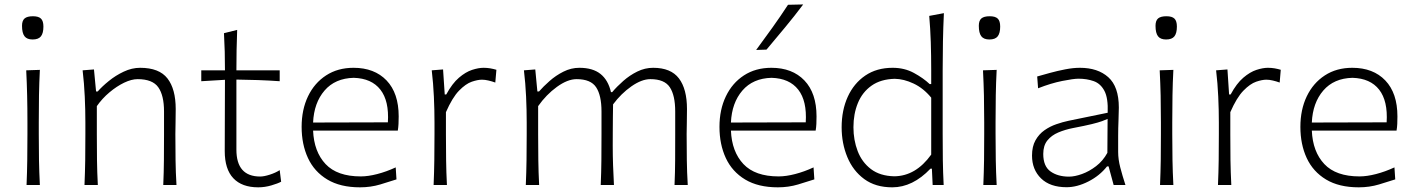

<svg xmlns="http://www.w3.org/2000/svg" viewBox="-20 -820 6266 851"><path d="M97.7 0Q100.1 -57.1 100.8 -110.1Q101.6 -163.1 101.6 -226.1V-277.3Q101.6 -342.3 100.3 -396.7Q99.1 -451.2 96.2 -508.3L156.7 -510.3Q153.8 -452.6 152.8 -397.7Q151.9 -342.8 151.9 -277.3V-226.1Q151.9 -163.1 152.8 -110.1Q153.8 -57.1 156.7 0ZM124.5 -645Q99.6 -645 88.6 -659.4Q77.6 -673.8 77.6 -705.6Q77.6 -728.5 89.1 -738.3Q100.6 -748 126 -748Q150.9 -748 161.6 -737.5Q172.4 -727.1 172.4 -702.1Q172.4 -672.9 161.4 -658.9Q150.4 -645 124.5 -645Z M354.5 0Q356.9 -57.1 357.7 -110.1Q358.4 -163.1 358.4 -226.1V-277.3Q358.4 -332.5 355.7 -391.6Q353 -450.7 346.2 -508.3L396.5 -512.2L405.8 -414.6H413.1Q432.1 -436.5 462.2 -460.9Q492.2 -485.4 528.3 -502.4Q564.5 -519.5 601.1 -519.5Q685.5 -519.5 722.2 -472.4Q758.8 -425.3 758.8 -336.9Q758.8 -304.2 758.1 -275.9Q757.3 -247.6 757.3 -226.1Q757.3 -163.1 758.1 -110.1Q758.8 -57.1 762.2 0H703.6Q706.1 -57.1 706.5 -109.9Q707 -162.6 707 -224.6V-326.2Q707 -397 681.6 -433.1Q656.2 -469.2 589.8 -469.2Q563 -469.2 530 -453.4Q497.1 -437.5 465.1 -410.6Q433.1 -383.8 409.2 -349.6V-224.6Q409.2 -162.6 409.9 -109.9Q410.6 -57.1 413.6 0Z M1124.5 10.3Q1052.2 10.3 1014.2 -30Q976.1 -70.3 976.1 -150.4Q976.1 -241.7 976.6 -324.5Q977.1 -407.2 977.1 -466.3L872.1 -460V-508.3H977.1Q977.1 -551.8 976.1 -591.1Q975.1 -630.4 972.7 -672.9L1031.2 -687.5Q1029.3 -636.7 1028.6 -597.2Q1027.8 -557.6 1027.8 -508.3H1219.7V-460Q1172.4 -463.4 1123.5 -465.1Q1074.7 -466.8 1027.8 -467.3V-156.7Q1027.8 -37.6 1133.3 -37.6Q1149.9 -37.6 1175.3 -45.7Q1200.7 -53.7 1219.7 -65.9L1226.1 -14.6Q1211.9 -6.8 1182.9 1.7Q1153.8 10.3 1124.5 10.3Z M1575.7 10.3Q1488.3 10.3 1430.7 -24.4Q1373 -59.1 1345 -119.6Q1316.9 -180.2 1316.9 -257.8Q1316.9 -334 1345.2 -393.1Q1373.5 -452.1 1425.3 -485.8Q1477.1 -519.5 1546.9 -519.5Q1639.6 -519.5 1693.4 -463.4Q1747.1 -407.2 1747.1 -304.2Q1747.1 -286.1 1746.3 -271Q1745.6 -255.9 1743.2 -241.2H1367.7Q1371.6 -147.5 1423.1 -92.8Q1474.6 -38.1 1579.1 -38.1Q1611.8 -38.1 1652.3 -48.6Q1692.9 -59.1 1733.9 -78.1L1737.3 -24.9Q1707.5 -15.1 1665.3 -2.4Q1623 10.3 1575.7 10.3ZM1699.2 -277.8Q1705.1 -372.6 1666 -422.6Q1627 -472.7 1547.9 -475.1Q1465.3 -473.1 1418.5 -418.7Q1371.6 -364.3 1367.7 -276.9Z M1901.9 0Q1904.3 -57.1 1905 -110.1Q1905.8 -163.1 1905.8 -226.1V-277.3Q1905.8 -332.5 1903.1 -391.6Q1900.4 -450.7 1893.6 -508.3L1943.8 -512.2L1951.2 -401.4H1958Q1984.4 -450.2 2014.2 -475.6Q2043.9 -501 2072.5 -510.3Q2101.1 -519.5 2123 -519.5Q2138.7 -519.5 2152.8 -517.1Q2167 -514.6 2180.2 -510.7L2175.3 -454.1Q2160.6 -459.5 2145 -463.1Q2129.4 -466.8 2116.2 -466.8Q2097.7 -466.8 2071 -457.8Q2044.4 -448.7 2014.6 -418.2Q1984.9 -387.7 1956.5 -322.8V-224.6Q1956.5 -162.6 1957.3 -109.9Q1958 -57.1 1960.9 0Z M2969.7 0Q2972.2 -57.1 2972.4 -109.9Q2972.7 -162.6 2972.7 -224.6V-326.2Q2972.7 -397 2949 -433.1Q2925.3 -469.2 2862.8 -469.2Q2824.2 -469.2 2778.6 -437.3Q2732.9 -405.3 2697.3 -357.4Q2696.8 -333 2696.5 -299.8Q2696.3 -266.6 2696 -233.2Q2695.8 -199.7 2695.8 -174.3Q2695.8 -128.4 2697.3 -86.7Q2698.7 -44.9 2701.2 0H2642.6Q2645 -57.1 2645.5 -109.9Q2646 -162.6 2646 -224.6V-326.2Q2646 -397 2622.3 -433.1Q2598.6 -469.2 2535.6 -469.2Q2495.6 -469.2 2448.2 -434.8Q2400.9 -400.4 2365.2 -349.6V-224.6Q2365.2 -162.6 2366 -109.9Q2366.7 -57.1 2369.6 0H2310.5Q2313 -57.1 2313.7 -110.1Q2314.5 -163.1 2314.5 -226.1V-277.3Q2314.5 -332.5 2311.8 -391.6Q2309.1 -450.7 2302.2 -508.3L2352.5 -512.2L2361.8 -414.6H2369.1Q2388.2 -436.5 2415.8 -460.9Q2443.4 -485.4 2477.3 -502.4Q2511.2 -519.5 2547.9 -519.5Q2607.4 -519.5 2641.6 -492.2Q2675.8 -464.8 2688 -411.6H2693.4Q2714.4 -436.5 2742.7 -461.4Q2771 -486.3 2804.7 -502.9Q2838.4 -519.5 2875 -519.5Q2953.6 -519.5 2989.3 -472.4Q3024.9 -425.3 3024.9 -336.9Q3024.9 -304.2 3024.2 -275.9Q3023.4 -247.6 3023.4 -226.1Q3023.4 -163.1 3024.2 -110.1Q3024.9 -57.1 3028.3 0Z M3427.7 10.3Q3340.3 10.3 3282.7 -24.4Q3225.1 -59.1 3197 -119.6Q3168.9 -180.2 3168.9 -257.8Q3168.9 -334 3197.3 -393.1Q3225.6 -452.1 3277.3 -485.8Q3329.1 -519.5 3398.9 -519.5Q3491.7 -519.5 3545.4 -463.4Q3599.1 -407.2 3599.1 -304.2Q3599.1 -286.1 3598.4 -271Q3597.7 -255.9 3595.2 -241.2H3219.7Q3223.6 -147.5 3275.1 -92.8Q3326.7 -38.1 3431.2 -38.1Q3463.9 -38.1 3504.4 -48.6Q3544.9 -59.1 3585.9 -78.1L3589.4 -24.9Q3559.6 -15.1 3517.3 -2.4Q3475.1 10.3 3427.7 10.3ZM3551.3 -277.8Q3557.1 -372.6 3518.1 -422.6Q3479 -472.7 3399.9 -475.1Q3317.4 -473.1 3270.5 -418.7Q3223.6 -364.3 3219.7 -276.9ZM3331.5 -598.6Q3368.7 -648.9 3404.3 -698.7Q3439.9 -748.5 3472.7 -798.8L3540 -800.3Q3501.5 -749 3460.4 -699.5Q3419.4 -649.9 3377.4 -600.1Z M3934.6 10.3Q3860.4 10.3 3810.5 -26.4Q3760.7 -63 3735.6 -123.8Q3710.4 -184.6 3710.4 -255.9Q3710.4 -331.5 3737.5 -391.1Q3764.6 -450.7 3815.2 -485.1Q3865.7 -519.5 3936.5 -519.5Q3988.8 -519.5 4030.5 -496.8Q4072.3 -474.1 4100.6 -447.3H4107.4V-507.8Q4107.4 -573.2 4105.5 -633.3Q4103.5 -693.4 4098.6 -749.5L4163.6 -761.7Q4160.6 -698.7 4159.4 -636.5Q4158.2 -574.2 4158.2 -507.8V-226.1Q4158.2 -163.1 4158.9 -110.1Q4159.7 -57.1 4162.6 0H4113.8L4110.4 -72.3H4104Q4025.4 10.3 3934.6 10.3ZM3943.8 -38.6Q4039.1 -39.6 4107.4 -134.8V-387.2Q4072.8 -429.2 4029.3 -449.7Q3985.8 -470.2 3945.8 -470.7Q3883.8 -469.2 3843 -440.4Q3802.2 -411.6 3782.5 -363.5Q3762.7 -315.4 3762.7 -255.9Q3762.7 -199.2 3781.5 -150.1Q3800.3 -101.1 3840.3 -70.6Q3880.4 -40 3943.8 -38.6Z M4338.4 0Q4340.8 -57.1 4341.6 -110.1Q4342.3 -163.1 4342.3 -226.1V-277.3Q4342.3 -342.3 4341.1 -396.7Q4339.8 -451.2 4336.9 -508.3L4397.5 -510.3Q4394.5 -452.6 4393.6 -397.7Q4392.6 -342.8 4392.6 -277.3V-226.1Q4392.6 -163.1 4393.6 -110.1Q4394.5 -57.1 4397.5 0ZM4365.2 -645Q4340.3 -645 4329.3 -659.4Q4318.4 -673.8 4318.4 -705.6Q4318.4 -728.5 4329.8 -738.3Q4341.3 -748 4366.7 -748Q4391.6 -748 4402.3 -737.5Q4413.1 -727.1 4413.1 -702.1Q4413.1 -672.9 4402.1 -658.9Q4391.1 -645 4365.2 -645Z M4707.5 9.8Q4634.3 9.8 4594.2 -29.3Q4554.2 -68.4 4554.2 -130.4Q4554.2 -170.9 4569.6 -198.2Q4585 -225.6 4609.4 -242.7Q4633.8 -259.8 4662.1 -269.5Q4690.4 -279.3 4716.3 -284.7L4889.6 -320.3Q4892.1 -385.3 4875 -417.5Q4857.9 -449.7 4827.6 -460.4Q4797.4 -471.2 4760.3 -471.2Q4738.3 -471.2 4688.2 -461.2Q4638.2 -451.2 4581.1 -428.7L4577.1 -481Q4600.6 -487.8 4633.5 -496.8Q4666.5 -505.9 4701.7 -512.7Q4736.8 -519.5 4766.6 -519.5Q4845.7 -519.5 4892.3 -477.8Q4939 -436 4939 -343.3Q4939 -320.8 4937.5 -286.1Q4936 -251.5 4936 -216.8V-146Q4936 -114.3 4945.3 -78.1Q4954.6 -42 4968.3 0H4916L4893.6 -82.5H4886.7Q4854 -41 4804 -15.6Q4753.9 9.8 4707.5 9.8ZM4718.3 -37.1Q4743.2 -37.1 4775.4 -48.6Q4807.6 -60.1 4838.1 -83.5Q4868.7 -106.9 4888.2 -142.6L4889.2 -293Q4879.9 -288.6 4864.5 -283Q4849.1 -277.3 4819.3 -270Q4789.6 -262.7 4735.8 -252.4Q4700.7 -245.6 4670.7 -232.9Q4640.6 -220.2 4622.3 -197.5Q4604 -174.8 4604 -137.7Q4604 -83 4636.2 -60.1Q4668.5 -37.1 4718.3 -37.1Z M5121.6 0Q5124 -57.1 5124.8 -110.1Q5125.5 -163.1 5125.5 -226.1V-277.3Q5125.5 -342.3 5124.3 -396.7Q5123 -451.2 5120.1 -508.3L5180.7 -510.3Q5177.7 -452.6 5176.8 -397.7Q5175.8 -342.8 5175.8 -277.3V-226.1Q5175.8 -163.1 5176.8 -110.1Q5177.7 -57.1 5180.7 0ZM5148.4 -645Q5123.5 -645 5112.5 -659.4Q5101.6 -673.8 5101.6 -705.6Q5101.6 -728.5 5113 -738.3Q5124.5 -748 5149.9 -748Q5174.8 -748 5185.5 -737.5Q5196.3 -727.1 5196.3 -702.1Q5196.3 -672.9 5185.3 -658.9Q5174.3 -645 5148.4 -645Z M5378.4 0Q5380.9 -57.1 5381.6 -110.1Q5382.3 -163.1 5382.3 -226.1V-277.3Q5382.3 -332.5 5379.6 -391.6Q5377 -450.7 5370.1 -508.3L5420.4 -512.2L5427.7 -401.4H5434.6Q5460.9 -450.2 5490.7 -475.6Q5520.5 -501 5549.1 -510.3Q5577.6 -519.5 5599.6 -519.5Q5615.2 -519.5 5629.4 -517.1Q5643.6 -514.6 5656.7 -510.7L5651.9 -454.1Q5637.2 -459.5 5621.6 -463.1Q5606 -466.8 5592.8 -466.8Q5574.2 -466.8 5547.6 -457.8Q5521 -448.7 5491.2 -418.2Q5461.4 -387.7 5433.1 -322.8V-224.6Q5433.1 -162.6 5433.8 -109.9Q5434.6 -57.1 5437.5 0Z M6002.4 10.3Q5915 10.3 5857.4 -24.4Q5799.8 -59.1 5771.7 -119.6Q5743.7 -180.2 5743.7 -257.8Q5743.7 -334 5772 -393.1Q5800.3 -452.1 5852.1 -485.8Q5903.8 -519.5 5973.6 -519.5Q6066.4 -519.5 6120.1 -463.4Q6173.8 -407.2 6173.8 -304.2Q6173.8 -286.1 6173.1 -271Q6172.4 -255.9 6169.9 -241.2H5794.4Q5798.3 -147.5 5849.9 -92.8Q5901.4 -38.1 6005.9 -38.1Q6038.6 -38.1 6079.1 -48.6Q6119.6 -59.1 6160.6 -78.1L6164.1 -24.9Q6134.3 -15.1 6092 -2.4Q6049.8 10.3 6002.4 10.3ZM6126 -277.8Q6131.8 -372.6 6092.8 -422.6Q6053.7 -472.7 5974.6 -475.1Q5892.1 -473.1 5845.2 -418.7Q5798.3 -364.3 5794.4 -276.9Z"/></svg>

Font: Pinar-FD Light
Style: Regular
Weight: 300
Designer: Amin Abedi
Version: Version 2.000